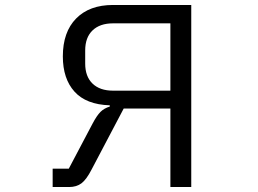

<svg xmlns="http://www.w3.org/2000/svg" viewBox="-20 -753 1040 773"><path d="M192 0V-74H257L353 -256Q370 -288 384.5 -302.5Q399 -317 422 -324V-329Q327 -332 280 -384Q233 -436 233 -526Q233 -624 286.5 -678.5Q340 -733 435 -733H750V0H666V-316H478L349 -71Q328 -30 308 -15Q288 0 258 0ZM666 -388V-659H435Q382 -659 352.5 -630.5Q323 -602 323 -550V-497Q323 -445 352.5 -416.5Q382 -388 435 -388Z"/></svg>

Font: IBM Plex Sans JP
Style: Regular
Weight: 400
Designer: Mike Abbink; Paul van der Laan; Pieter van Rosmalen; Wujin Sim; Yejin Wi; Jinhee Kim; Boomi Park; Yona Kim; Kichan Ma
Foundry: Sandoll Inc.
Version: Version 1.000